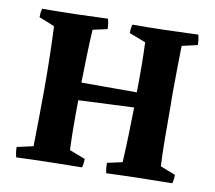

<svg xmlns="http://www.w3.org/2000/svg" viewBox="-75 -743 934 836"><g transform="rotate(10 392.0 -325.0)"><path d="M48 7Q42 -14 42 -38L114 -54Q115 -117 116 -183Q117 -249 117 -311Q117 -379 115.5 -450Q114 -521 111 -584L42 -612Q42 -621 43 -630.5Q44 -640 47 -650Q119 -650 192 -652Q265 -654 337 -657Q343 -634 343 -612L279 -598Q276 -551 274 -486.5Q272 -422 271 -363H516Q517 -422 516.5 -479.5Q516 -537 514 -584L441 -612Q441 -621 442 -630.5Q443 -640 446 -650Q518 -650 591 -652Q664 -654 736 -657Q742 -634 742 -612L673 -596Q672 -556 671.5 -509Q671 -462 670.5 -415.5Q670 -369 671 -330Q671 -242 671.5 -181Q672 -120 675 -64L742 -38Q742 -18 737 0Q664 1 591.5 2.5Q519 4 446 7Q441 -14 441 -38L508 -53Q511 -105 513 -169.5Q515 -234 516 -296L271 -285Q270 -217 270.5 -164.5Q271 -112 273 -65L343 -38Q343 -18 338 0Q265 1 192.5 2.5Q120 4 48 7Z"/></g></svg>

Font: Labrada
Style: Bold
Weight: 700
Designer: Mercedes Jáuregui
Foundry: Omnibus-Type Team
Version: Version 1.000; ttfautohint (v1.8.4.7-5d5b)